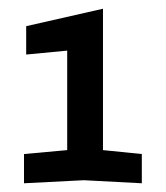

<svg xmlns="http://www.w3.org/2000/svg" viewBox="-20 -720 380 440"><path d="M35 -300V-367L134 -376V-604L40 -595V-660L216 -700V-376L305 -367V-300L172 -307Z"/></svg>

Font: Tektur SemiCondensed
Style: Regular
Weight: 400
Width: 4
Designer: Adam Jagosz
Foundry: Adam Jagosz
Version: Version 1.005;gftools[0.9.30]